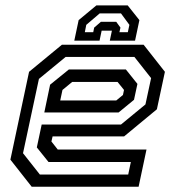

<svg xmlns="http://www.w3.org/2000/svg" viewBox="-20 -710 666 730"><path d="M526 -540 607 -437 576.5 -294.5 452 -191.5H180L175.5 -172L199.5 -141.5H537L507 0H100.5L19.5 -103L90.5 -437L215.5 -540ZM458.5 -446 502.5 -391 489.5 -330.5 431 -282.5H148.5L170.5 -388L242 -446ZM491 -493.5H229.5L128 -410L67.5 -127.5L131.5 -46.5H467.5L477.5 -94H164.5L120 -149.5L138.5 -236.5H440L533 -313L554.5 -413ZM427 -398.5H254.5L217.5 -368L209 -328H422L447.5 -349L451.5 -368ZM465.5 -689.5 510 -633.5 493.5 -555.5H397.5L405.5 -593.5H366.5L358.5 -555.5H262.5L279 -633.5L346.5 -689.5ZM440 -659H359L308 -615.5L302.5 -587.5H334.5L338 -605L363.5 -627H422L438 -605L434 -587.5H466L472 -615.5Z"/></svg>

Font: Tourney Medium
Style: Italic
Weight: 500
Italic angle: -12°
Version: Version 1.015